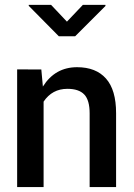

<svg xmlns="http://www.w3.org/2000/svg" viewBox="-20 -756 540 776"><path d="M291.5 -484.4Q367.7 -484.4 408.4 -438.5Q449.2 -392.6 449.2 -298.8V0H342.3V-297.9Q342.3 -351.1 320.6 -374Q298.8 -397 252.4 -397Q190.9 -397 156.2 -345.2V0H49.3V-475.6L147 -475.1L153.3 -406.2Q202.6 -484.4 291.5 -484.4ZM406.2 -736.3V-731.9L283.7 -609.4H217.8L96.2 -732.4V-736.3H186.5L250.5 -668.5L314.9 -736.3Z"/></svg>

Font: Yantramanav Medium
Style: Regular
Weight: 500
Version: Version 1.001;PS 1.0;hotconv 1.0.72;makeotf.lib2.5.5900; ttf